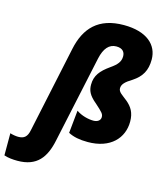

<svg xmlns="http://www.w3.org/2000/svg" viewBox="-268 -871 1043 1216"><g transform="rotate(15 254.0 -262.5)"><path d="M-38 240C90 240 142 167 166 51L288 -518C303 -587 334 -622 381 -622C425 -622 438 -597 438 -572C438 -537 419 -514 377 -485C319 -444 288 -407 288 -347C288 -309 300 -279 349 -239C398 -195 407 -186 407 -165C407 -147 392 -130 361 -130C328 -130 282 -141 248 -165L233 -16C267 2 308 10 361 10C511 10 588 -77 588 -184C588 -243 566 -277 530 -307C497 -334 471 -347 471 -372C471 -398 489 -417 535 -445C591 -482 618 -527 618 -599C618 -695 543 -765 392 -765C226 -765 145 -677 115 -535L-5 29C-14 76 -34 92 -73 92C-88 92 -111 88 -126 83V228C-101 237 -68 240 -38 240Z"/></g></svg>

Font: Noto Sans UI SemiCondensed Black
Style: Italic
Weight: 900
Width: 4
Italic angle: -372°
Designer: Monotype Design Team
Foundry: Monotype Imaging Inc.
Version: Version 1.901